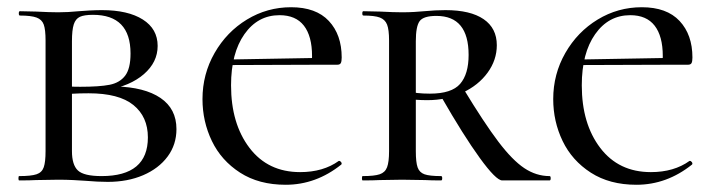

<svg xmlns="http://www.w3.org/2000/svg" viewBox="-20 -499 1960 531"><path d="M468 -142Q468 -99 443.5 -66Q419 -33 376 -14.5Q333 4 278 4Q251 4 216 1Q202 0 182.5 -1Q163 -2 141 -2L80 -1Q63 0 33 0Q31 0 31 -6Q31 -12 33 -12Q66 -12 81 -17Q96 -22 101 -36.5Q106 -51 106 -81V-387Q106 -417 101 -431Q96 -445 81 -450.5Q66 -456 35 -456Q32 -456 32 -462Q32 -468 35 -468L80 -467Q118 -465 141 -465Q168 -465 198 -468Q208 -469 227.5 -470Q247 -471 262 -471Q334 -471 375 -445Q416 -419 416 -372Q416 -327 378 -294Q340 -261 275 -250L299 -260Q380 -258 424 -228Q468 -198 468 -142ZM179 -385V-256L148 -262Q168 -259 202 -259Q255 -259 283 -264.5Q311 -270 326 -289.5Q341 -309 341 -351Q341 -458 237 -458Q213 -458 201 -452.5Q189 -447 184 -431.5Q179 -416 179 -385ZM389 -119Q389 -176 349 -208.5Q309 -241 225 -241Q174 -241 148 -236L179 -245V-81Q179 -43 195.5 -27.5Q212 -12 261 -12Q389 -12 389 -119Z M540 -225Q540 -294 573.5 -352.5Q607 -411 663 -445Q719 -479 785 -479Q854 -479 889.5 -441Q925 -403 925 -340Q925 -329 922.5 -324.5Q920 -320 913 -320H842Q843 -328 843 -344Q843 -399 820.5 -428Q798 -457 753 -457Q693 -457 656 -404.5Q619 -352 619 -263Q619 -157 670 -90Q721 -23 810 -23Q874 -23 917 -54H918Q921 -54 923.5 -50.5Q926 -47 924 -44Q854 12 770 12Q696 12 644 -21.5Q592 -55 566 -109Q540 -163 540 -225ZM588 -334 870 -339V-320L589 -319Z M1200 0Q1172 0 1156 -1L1092 -2L1030 -1Q1013 0 983 0Q981 0 981 -6Q981 -12 983 -12Q1015 -12 1030 -17Q1045 -22 1050.5 -36.5Q1056 -51 1056 -81V-387Q1056 -417 1050.5 -431Q1045 -445 1030.5 -450.5Q1016 -456 985 -456Q982 -456 982 -462Q982 -468 985 -468L1031 -467Q1069 -465 1092 -465Q1111 -465 1126.5 -466Q1142 -467 1153 -468Q1185 -471 1212 -471Q1281 -471 1317.5 -446Q1354 -421 1354 -374Q1354 -333 1328.5 -298Q1303 -263 1259 -242.5Q1215 -222 1162 -222Q1130 -222 1107 -226L1106 -247Q1131 -240 1169 -240Q1229 -240 1252.5 -267Q1276 -294 1276 -347Q1276 -455 1187 -455Q1151 -455 1140.5 -440.5Q1130 -426 1130 -385V-81Q1130 -50 1135 -36Q1140 -22 1154 -17Q1168 -12 1200 -12Q1203 -12 1203 -6Q1203 0 1200 0ZM1500 0H1369Q1352 0 1307 -62Q1262 -124 1200 -232L1262 -253Q1319 -159 1358 -107.5Q1397 -56 1430 -34Q1463 -12 1500 -12Q1503 -12 1503 -6Q1503 0 1500 0Z M1510 -225Q1510 -294 1543.5 -352.5Q1577 -411 1633 -445Q1689 -479 1755 -479Q1824 -479 1859.5 -441Q1895 -403 1895 -340Q1895 -329 1892.5 -324.5Q1890 -320 1883 -320H1812Q1813 -328 1813 -344Q1813 -399 1790.5 -428Q1768 -457 1723 -457Q1663 -457 1626 -404.5Q1589 -352 1589 -263Q1589 -157 1640 -90Q1691 -23 1780 -23Q1844 -23 1887 -54H1888Q1891 -54 1893.5 -50.5Q1896 -47 1894 -44Q1824 12 1740 12Q1666 12 1614 -21.5Q1562 -55 1536 -109Q1510 -163 1510 -225ZM1558 -334 1840 -339V-320L1559 -319Z"/></svg>

Font: Cormorant Unicase Medium
Style: Regular
Weight: 500
Designer: Christian Thalmann (Catharsis Fonts)
Foundry: Catharsis Fonts
Version: Version 4.000